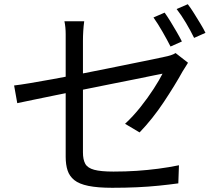

<svg xmlns="http://www.w3.org/2000/svg" viewBox="-20 -856 1040 912"><path d="M762 -796Q775 -778 790 -753.5Q805 -729 819.5 -704Q834 -679 844 -659L790 -635Q775 -665 752 -705Q729 -745 709 -773ZM872 -836Q886 -818 901.5 -793Q917 -768 932 -743.5Q947 -719 956 -700L902 -676Q886 -709 863.5 -747Q841 -785 819 -813ZM292 -111Q292 -134 292 -176Q292 -218 292 -271Q292 -324 292 -381.5Q292 -439 292 -493.5Q292 -548 292 -592.5Q292 -637 292 -663Q292 -678 292 -694Q292 -710 290.5 -725.5Q289 -741 286 -755H380Q377 -733 375.5 -709Q374 -685 374 -663Q374 -637 374 -595Q374 -553 374 -501Q374 -449 374 -395Q374 -341 374 -290Q374 -239 374 -198Q374 -157 374 -132Q374 -98 385 -78Q396 -58 427.5 -49.5Q459 -41 519 -41Q577 -41 629 -44.5Q681 -48 731 -54.5Q781 -61 830 -71L827 15Q783 21 734 26Q685 31 630.5 33.5Q576 36 513 36Q444 36 400 27Q356 18 333 -0.5Q310 -19 301 -46.5Q292 -74 292 -111ZM873 -558Q868 -550 861 -538.5Q854 -527 848 -518Q831 -487 808 -449.5Q785 -412 758.5 -372Q732 -332 702.5 -295Q673 -258 643 -227L574 -268Q612 -303 647 -347Q682 -391 709.5 -433.5Q737 -476 752 -506Q746 -505 711.5 -498Q677 -491 623.5 -480Q570 -469 505.5 -456.5Q441 -444 374 -430Q307 -416 245.5 -404Q184 -392 136 -381.5Q88 -371 62 -366L47 -450Q74 -453 122 -461Q170 -469 230.5 -480Q291 -491 357.5 -504Q424 -517 488.5 -530Q553 -543 609 -554.5Q665 -566 705 -574Q745 -582 761 -586Q777 -589 791 -593.5Q805 -598 814 -604Z"/></svg>

Font: Noto Sans JP Thin
Style: Regular
Weight: 400
Version: Version 2.004-H2;hotconv 1.0.118;makeotfexe 2.5.65603